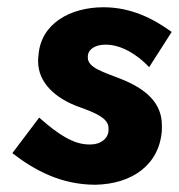

<svg xmlns="http://www.w3.org/2000/svg" viewBox="-20 -490 493 529"><path d="M88 -166 14 -68C75 -21 148 19 243 19C344 17 420 -36 426 -132C426 -136 426 -141 426 -145C426 -208 380 -246 312 -273C263 -292 222 -304 222 -331C222 -332 222 -334 222 -335C223 -355 243 -367 271 -367C314 -367 358 -340 391 -305L453 -402C402 -439 341 -470 265 -470C175 -470 92 -426 86 -337C85 -332 85 -326 85 -321C85 -262 133 -219 196 -196C247 -178 279 -163 279 -137C279 -135 279 -134 279 -132C279 -109 258 -92 230 -92C228 -92 227 -92 225 -92C184 -92 142 -118 88 -166Z"/></svg>

Font: Jost
Style: Bold Italic
Weight: 700
Italic angle: -5°
Version: Version 3.710